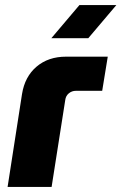

<svg xmlns="http://www.w3.org/2000/svg" viewBox="-20 -739 480 759"><path d="M10 0 67 -367Q78 -436 124.5 -475.5Q171 -515 241 -515H406L384 -380H280Q264 -380 252 -370Q240 -360 238 -344L184 0ZM183 -588 294 -719H440L329 -588Z"/></svg>

Font: MuseoModerno ExtraBold
Style: Italic
Weight: 800
Italic angle: -9°
Designer: Pablo Cosgaya, Héctor Gatti, Marcela Romero, and the Authors of The MuseoModerno Project.
Foundry: Omnibus-Type Team
Version: Version 1.003